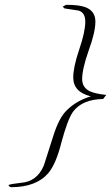

<svg xmlns="http://www.w3.org/2000/svg" viewBox="-20 -657 465 797"><path d="M408 -246 421 -263C389 -266 366 -272 351 -279C331 -290 321 -306 321 -329C321 -356 330 -396 348 -447C367 -499 376 -539 376 -567C376 -598 361 -618 332 -628C315 -634 289 -637 254 -637L240 -629L248 -622L307 -613C325 -607 334 -592 334 -567C334 -540 326 -502 309 -452C292 -402 284 -363 284 -336C284 -295 308 -269 357 -257C320 -246 287 -228 259 -201C236 -180 217 -143 201 -92L162 30C143 75 111 99 66 102C39 105 22 108 15 111C18 117 22 120 26 120H27C96 120 148 100 181 61C202 36 220 -6 235 -66C252 -129 268 -172 283 -193C309 -228 351 -245 408 -246Z"/></svg>

Font: AlexBrush
Style: Regular
Weight: 400
Designer: Robert E. Leuschke
Foundry: Robert E. Leuschke
Version: Version 1.001